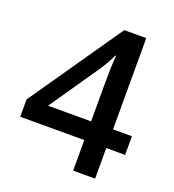

<svg xmlns="http://www.w3.org/2000/svg" viewBox="-131 -818 833 919"><g transform="rotate(20 285.5 -358.0)"><path d="M553.2 -155.8H457V0H345.2V-155.8H19V-244.1L345.2 -715.8H457V-251H553.2ZM345.2 -251V-430.2Q345.2 -525.9 350.1 -586.9H346.2Q332.5 -554.7 303.2 -508.8L126 -251Z"/></g></svg>

Font: f1_57812          
Style: Regular
Weight: 600
Foundry: Ascender Corporation
Version: Version 1.10